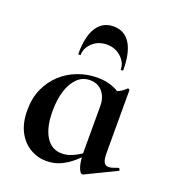

<svg xmlns="http://www.w3.org/2000/svg" viewBox="-121 -718 733 823"><g transform="rotate(20 246.0 -307.0)"><path d="M182 13Q142 13 107.5 -7.5Q73 -28 52.5 -67.5Q32 -107 32 -164Q32 -220 51.5 -263Q71 -306 104.5 -336.5Q138 -367 180.5 -382.5Q223 -398 268 -398Q306 -398 337 -386.5Q368 -375 393 -352L320 -288Q320 -314 310.5 -334Q301 -354 283.5 -365.5Q266 -377 242 -377Q208 -377 184 -353.5Q160 -330 147.5 -290Q135 -250 135 -198Q135 -123 161 -81.5Q187 -40 233 -40Q253 -40 271.5 -46.5Q290 -53 307 -63.5Q324 -74 337 -84L345 -77Q324 -56 300 -35Q276 -14 247 -0.5Q218 13 182 13ZM347 14Q337 14 328.5 -11Q320 -36 320 -82V-359Q348 -366 367 -373Q386 -380 404 -398Q406 -400 410 -398.5Q414 -397 414 -394V-109Q414 -78 421 -66Q428 -54 442 -54Q449 -54 459.5 -57Q470 -60 483 -65Q487 -67 490 -61.5Q493 -56 490 -54L352 13Q350 14 347 14ZM166 -465Q166 -463 160.5 -463Q155 -463 155 -466Q155 -545 181.5 -586.5Q208 -628 258 -628Q308 -628 334 -586.5Q360 -545 360 -466Q360 -463 354.5 -463Q349 -463 349 -465Q349 -496 322.5 -520.5Q296 -545 258 -545Q218 -545 192 -520.5Q166 -496 166 -465Z"/></g></svg>

Font: Cormorant Infant Light
Style: Bold
Weight: 700
Version: Version 4.001